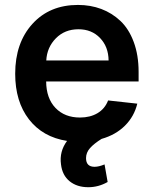

<svg xmlns="http://www.w3.org/2000/svg" viewBox="-20 -573 632 790"><path d="M343.3 197.3Q296.9 197.3 266.6 172.9Q236.3 148.4 231 103.5Q223.6 50.3 255.9 6.8Q155.8 -8.8 99.1 -82Q42.5 -155.3 42.5 -269.5Q42.5 -396.5 113.3 -474.6Q184.1 -552.7 300.8 -552.7Q352.5 -552.7 396.7 -536.1Q440.9 -519.5 475.6 -486.8Q510.3 -454.1 530.3 -400.1Q550.3 -346.2 550.3 -276.9V-237.8H169.9Q170.4 -168.5 208.3 -128.9Q246.1 -89.4 309.1 -89.4Q351.1 -89.4 381.3 -107.4Q411.6 -125.5 424.8 -159.7L544.9 -146.5Q532.2 -93.8 494.1 -55.9Q456.1 -18.1 397.9 -1.5Q367.2 17.6 350.6 36.1Q334 54.7 334 77.6Q334 113.3 369.1 113.3Q386.7 113.3 410.2 103.5L422.9 175.8Q385.3 197.3 343.3 197.3ZM170.4 -324.2H426.8Q426.3 -380.4 391.8 -416.5Q357.4 -452.6 302.7 -452.6Q246.6 -452.6 210 -415.5Q173.3 -378.4 170.4 -324.2Z"/></svg>

Font: Interop SemBd
Style: Regular
Weight: 600
Designer: Rasmus Andersson, Google, Jang Haemin
Foundry: jhaemin
Version: Version 1.007